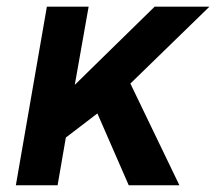

<svg xmlns="http://www.w3.org/2000/svg" viewBox="-20 -548 640 568"><path d="M268.1 -212.4 360.8 0H510.7L365.7 -300.8L599.6 -528.3H437.5L255.4 -350.1L201.2 -296.9L242.2 -528.3H118.7L26.9 0H150.4L174.8 -141.1Z"/></svg>

Font: Roboto Mono SemiBold
Style: Italic
Weight: 600
Italic angle: -10°
Monospace: yes
Designer: Google
Version: Version 3.000